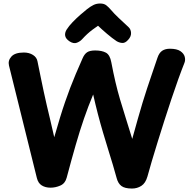

<svg xmlns="http://www.w3.org/2000/svg" viewBox="-20 -1072 1091 1111"><path d="M31.9 -693.1Q25.1 -721.6 46 -744.8Q66.9 -768.1 118.3 -768.1Q148.7 -768.1 170.9 -754Q193.1 -739.9 197.1 -716.1Q207.8 -663.4 216.5 -621.1Q225.2 -578.8 233.2 -541.2Q241.1 -503.7 250.2 -464.8Q259.3 -426 270.1 -381Q280.9 -336 293.9 -278Q311.9 -341 327.1 -390.8Q342.3 -440.6 356.7 -482.2Q371.1 -523.8 385.9 -562.9Q400.8 -602.1 418.3 -643.5Q435.8 -684.9 457.9 -734.7Q468.3 -758.9 483.9 -769.4Q499.4 -780 531.1 -780Q569.2 -780 592.8 -767.3Q616.3 -754.6 624.1 -711.6Q636.1 -648.3 648.2 -596.8Q660.3 -545.3 674.8 -496.2Q689.2 -447.1 706.7 -392.2Q724.2 -337.3 745.2 -268.3Q763.2 -333.3 777.6 -384.4Q792 -435.4 804.9 -477.9Q817.9 -520.4 831.1 -560.4Q844.2 -600.3 858.9 -642.9Q873.6 -685.6 890.9 -737Q900.6 -766.2 918.3 -778.1Q936 -790 962.9 -790Q1003.2 -790 1023.7 -776.2Q1044.1 -762.3 1049 -743.2Q1053.9 -724.1 1047.1 -707.8Q1030.9 -667.3 1011.4 -613.1Q992 -558.9 971.4 -497.4Q950.9 -435.9 930.7 -372.8Q910.6 -309.7 892 -249.8Q873.4 -189.9 858.2 -138.6Q843 -87.2 833.2 -50.8Q822.2 -12 797.9 3.5Q773.7 19 743.9 19Q702.2 19 682.7 4.3Q663.2 -10.4 655.1 -41.2Q645.7 -76.8 633.1 -118.2Q620.4 -159.7 606 -206.6Q591.6 -253.4 576.2 -305Q560.9 -356.6 546.5 -411.9Q532.1 -467.2 519.1 -525.2Q490.1 -455.7 465.9 -385.5Q441.7 -315.3 418.1 -233.3Q394.4 -151.2 365.8 -43.7Q357.1 -10.6 329.2 1.7Q301.3 14 272.3 14Q242.6 14 221.6 0.9Q200.7 -12.1 193.3 -42.1ZM455.8 -845.7Q443.6 -831.9 424.7 -824.7Q405.8 -817.4 382.2 -832.8Q360.6 -847.4 357.3 -864.3Q354 -881.1 364.8 -899.6Q378.4 -921.3 399.9 -943.6Q421.4 -965.9 444.2 -985.9Q467 -1006 483.8 -1019.1Q504 -1034.9 521.2 -1043.3Q538.4 -1051.7 559.3 -1051.7Q582 -1051.7 595.2 -1041.2Q608.3 -1030.8 620 -1017.1Q640.4 -993.1 665.5 -969.5Q690.6 -945.9 723.8 -915Q737.3 -902.7 738.3 -881.5Q739.3 -860.3 721.3 -841.3Q704.1 -821.8 686.6 -823.4Q669 -825.1 654.4 -834Q630 -850.2 599.2 -876.4Q568.4 -902.6 547.2 -923Q530.7 -911.7 515 -900Q499.3 -888.3 485.1 -875.3Q470.8 -862.2 455.8 -845.7Z"/></svg>

Font: Playpen Sans Thai
Style: Regular
Weight: 400
Designer: Sirin Gunkloy, Laura Meseguer, Veronika Burian, José Scaglione
Foundry: TypeTogether
Version: Version 2.000